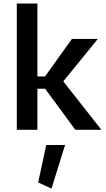

<svg xmlns="http://www.w3.org/2000/svg" viewBox="-20 -747 612 1105"><path d="M199.7 303.2 276.4 338.4 354.5 87.4H246.1ZM239.3 -307.1H195.3V-726.6H76.7V0H195.3V-236.3H239.7L413.6 0H563.5L344.2 -278.8L543 -522.9H393.6Z"/></svg>

Font: Estedad SemiBold
Style: Regular
Weight: 600
Designer: Amin Abedi
Version: Version 7.3